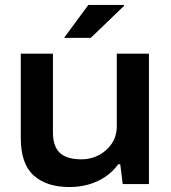

<svg xmlns="http://www.w3.org/2000/svg" viewBox="-20 -744 690 776"><path d="M261 12Q168 12 116 -35Q64 -82 64 -186V-527H194V-209Q194 -178 202 -157Q210 -136 225 -123.5Q240 -111 261.5 -105.5Q283 -100 309 -100Q347 -100 379.5 -117Q412 -134 432 -164Q452 -194 452 -234V-527H582V0H476L466 -80H458Q435 -49 404 -28.5Q373 -8 336.5 2Q300 12 261 12ZM239 -591 337 -724H481V-720L347 -591Z"/></svg>

Font: Archivo SemiBold SemiExpanded
Style: Regular
Weight: 600
Width: 6
Version: Version 2.001